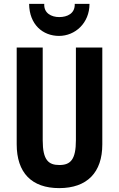

<svg xmlns="http://www.w3.org/2000/svg" viewBox="-20 -959 611 989"><path d="M441 -939H365C367 -889 326 -871 285 -871C245 -871 205 -891 208 -939H130C131 -832 201 -774 284 -774C367 -774 441 -840 441 -939ZM507 -215V-714H371V-237C371 -138 344 -109 286 -109C230 -109 200 -134 200 -236V-714H66V-216C66 -69 143 10 285 10C429 10 507 -71 507 -215Z"/></svg>

Font: Noto Sans Tamil ExtraCondensed
Style: Bold
Weight: 700
Width: 2
Designer: Jelle Bosma - Monotype Design Team
Foundry: Monotype Imaging Inc.
Version: Version 2.004